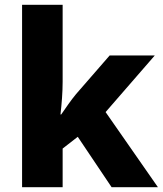

<svg xmlns="http://www.w3.org/2000/svg" viewBox="-20 -780 678 800"><path d="M241 -439V-760H72V0H241V-161L304 -210L445 0H638L420 -313L625 -549H437L297 -388C276 -363 253 -329 235 -303H232C237 -346 241 -396 241 -439Z"/></svg>

Font: Noto Sans Arabic ExtBd
Style: Regular
Weight: 800
Designer: Monotype Design Team, Nadine Chahine, Nizar Qandah and Khaled Hosny
Foundry: Monotype Imaging Inc.
Version: Version 2.012